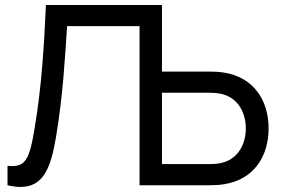

<svg xmlns="http://www.w3.org/2000/svg" viewBox="-20 -740 1133 767"><path d="M875 -450C856.5 -453 835.5 -454 822 -454H627V-720H163.5C156.5 -562 146 -391.5 119 -232.5C97 -96 80.5 -71 10 -77.5V0C150.5 33.5 181.5 -62 204 -194C231.5 -358 240 -513 248 -635.5H537.5V0H822C836 0 856.5 -1 875 -4C991.5 -22 1053 -112.5 1053 -227C1053 -341.5 991 -432 875 -450ZM864 -89C849 -85.5 831.5 -84.5 819 -84.5H627V-369.5H819C831.5 -369.5 849 -368.5 864 -365C933 -349.5 962 -287 962 -227C962 -167 933 -104.5 864 -89Z"/></svg>

Font: Hauora Medium
Style: Regular
Weight: 500
Designer: Wayne Shih
Foundry: WCYS
Version: Version 1.001;hotconv 1.0.109;makeotfexe 2.5.65596